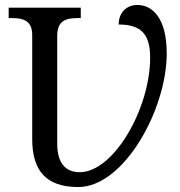

<svg xmlns="http://www.w3.org/2000/svg" viewBox="-20 -745 725 775"><path d="M296 10C480 10 653 -303 653 -529C653 -670 597 -725 534 -725C491 -725 459 -694 459 -646C550 -646 586 -607 586 -512C586 -307 439 -50 302 -50C244 -50 211 -87 211 -165V-600C211 -663 248 -672 293 -672H306V-714H15V-672H28C72 -672 110 -663 110 -604V-184C110 -55 167 10 296 10Z"/></svg>

Font: Noto Serif
Style: Regular
Weight: 400
Designer: Monotype Design Team
Foundry: Monotype Imaging Inc.
Version: Version 2.015